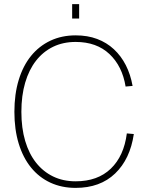

<svg xmlns="http://www.w3.org/2000/svg" viewBox="-20 -898 716 934"><path d="M348 16Q280 16 225 -9.5Q170 -35 131 -83Q92 -131 71 -199.5Q50 -268 50 -354Q50 -440 71 -509Q92 -578 131 -626Q170 -674 225 -700Q280 -726 348 -726Q406 -726 452.5 -708.5Q499 -691 534 -658.5Q569 -626 592 -581Q615 -536 625 -480L591 -477Q575 -576 512.5 -635Q450 -694 348 -694Q287 -694 238.5 -670.5Q190 -647 155.5 -603Q121 -559 102.5 -496Q84 -433 84 -354Q84 -275 102.5 -212.5Q121 -150 155.5 -106.5Q190 -63 238.5 -39.5Q287 -16 348 -16Q455 -16 519 -77.5Q583 -139 597 -249L631 -246Q613 -124 540 -54Q467 16 348 16ZM331 -808V-878H365V-808Z"/></svg>

Font: Geist Thin
Style: Regular
Weight: 400
Designer: Basement.studio, Andrés Briganti, Mateo Zaragoza
Foundry: Basement.studio, Vercel, Andrés Briganti, Guido Ferreyra, Mateo Zaragoza
Version: Version 1.401